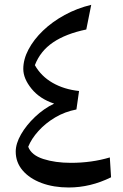

<svg xmlns="http://www.w3.org/2000/svg" viewBox="-20 -791 525 817"><path d="M210.4 -350.1Q149.4 -370.1 114.3 -413.3Q79.1 -456.5 79.1 -497.6Q79.1 -538.6 101.3 -580.6Q123.5 -622.6 162.8 -660.4Q202.1 -698.2 254.9 -727.1Q307.6 -755.9 368.2 -770.5L347.2 -665.5Q260.3 -647.5 205.8 -610.6Q151.4 -573.7 128.4 -513.7Q154.8 -466.8 203.6 -438.7Q252.4 -410.6 316.4 -403.8L305.2 -325.2Q256.3 -315.9 214.8 -291.3Q173.3 -266.6 143.6 -233.6Q113.8 -200.7 100.1 -166.5Q113.3 -130.9 164.1 -114.5Q214.8 -98.1 281.7 -98.1Q370.1 -98.1 447.3 -121.1L452.6 -36.6Q364.7 6.8 272.5 6.8Q208 6.8 157 -12.2Q106 -31.2 76.4 -65.7Q46.9 -100.1 46.9 -146Q46.9 -179.7 69.3 -219Q91.8 -258.3 129.2 -293.7Q166.5 -329.1 210.4 -350.1Z"/></svg>

Font: Pinar-FD Medium
Style: Regular
Weight: 500
Designer: Amin Abedi
Version: Version 3.000